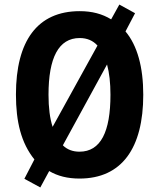

<svg xmlns="http://www.w3.org/2000/svg" viewBox="-20 -867 698 843"><path d="M609 -451C609 -572 583 -667 531 -729L573 -809L504 -847L468 -782C429 -806 384 -818 330 -818C144 -818 50 -687 50 -452C50 -332 73 -239 131 -167L87 -82L157 -44L196 -116C233 -94 277 -83 329 -83C515 -83 609 -217 609 -451ZM193 -451C193 -613 237 -700 330 -700C362 -700 388 -689 408 -667L211 -310C199 -347 193 -394 193 -451ZM465 -451C465 -288 422 -201 329 -201C300 -201 275 -210 256 -229L450 -584C460 -547 465 -503 465 -451Z"/></svg>

Font: Noto Sans Kannada UI Condensed
Style: Bold
Weight: 700
Width: 3
Designer: Jelle Bosma - Monotype Design Team
Foundry: Monotype Imaging Inc.
Version: Version 2.005